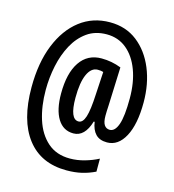

<svg xmlns="http://www.w3.org/2000/svg" viewBox="-117 -819 906 999"><g transform="rotate(15 336.0 -319.5)"><path d="M629 -363Q629 -245 593.5 -179Q558 -113 498 -113Q458 -113 436.5 -135.5Q415 -158 409 -200H404Q378 -113 317 -113Q262 -113 232 -161.5Q202 -210 202 -297Q202 -407 243 -467.5Q284 -528 359 -528Q414 -528 465 -508L457 -301Q456 -286 455.5 -270.5Q455 -255 455 -245Q455 -211 465.5 -195.5Q476 -180 495 -180Q523 -180 538.5 -224Q554 -268 554 -365Q554 -451 529.5 -516.5Q505 -582 460 -619Q415 -656 353 -656Q291 -656 247 -624.5Q203 -593 175 -541Q147 -489 133.5 -425Q120 -361 120 -295Q120 -207 142.5 -136.5Q165 -66 212.5 -24Q260 18 333 18Q373 18 413 6.5Q453 -5 485 -22V48Q450 65 413.5 73.5Q377 82 332 82Q194 82 119.5 -14.5Q45 -111 45 -289Q45 -421 84 -518Q123 -615 192 -668Q261 -721 353 -721Q439 -721 500.5 -673Q562 -625 595.5 -544Q629 -463 629 -363ZM280 -295Q280 -180 327 -180Q350 -180 362 -217.5Q374 -255 378 -341L385 -462Q373 -466 355 -466Q320 -466 300 -422Q280 -378 280 -295Z"/></g></svg>

Font: Noto Sans Thai Looped ExtraCondensed Medium
Style: Regular
Weight: 500
Width: 2
Designer: Sasikarn Vongin, Ben Mitchell
Foundry: The Fontpad Ltd
Version: Version 1.001; ttfautohint (v1.8.4.7-5d5b)